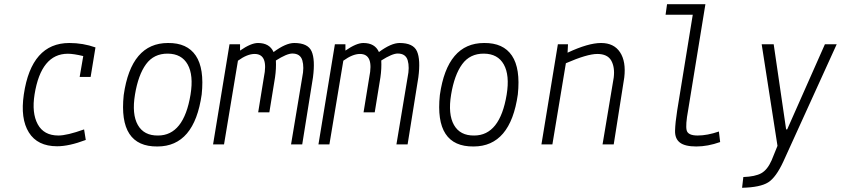

<svg xmlns="http://www.w3.org/2000/svg" viewBox="-20 -685 3995 911"><path d="M358 -320 375 -419Q329 -430 302 -430Q175 -430 144 -237Q130 -149 159 -95.5Q188 -42 257 -42Q298 -42 379 -71L387 -21Q308 9 251 9Q158 9 117 -56.5Q76 -122 93 -237Q129 -481 309 -481Q374 -481 433 -460L410 -320Z M727 10Q541 12 567 -234Q602 -481 777 -481Q868 -482 909 -421Q950 -360 937 -237Q902 10 727 10ZM730 -42Q852 -42 884 -236Q899 -328 870.5 -379Q842 -430 776 -430.5Q710 -431 673 -380.5Q636 -330 620.5 -236.5Q605 -143 634 -92Q663 -41 730 -42Z M1119 -475V-445Q1171 -481 1204 -481Q1259 -481 1278 -438Q1336 -481 1376 -481Q1441 -481 1458.5 -441.5Q1476 -402 1465 -318L1414 0H1361L1414 -318Q1424 -366 1414.5 -398.5Q1405 -431 1367 -431Q1341 -431 1289 -398Q1291 -360 1285 -318L1258 -152H1205L1232 -318Q1255 -429 1188 -429Q1153 -429 1109 -397L1043 0H991L1069 -475Z M1619 -475V-445Q1671 -481 1704 -481Q1759 -481 1778 -438Q1836 -481 1876 -481Q1941 -481 1958.5 -441.5Q1976 -402 1965 -318L1914 0H1861L1914 -318Q1924 -366 1914.5 -398.5Q1905 -431 1867 -431Q1841 -431 1789 -398Q1791 -360 1785 -318L1758 -152H1705L1732 -318Q1755 -429 1688 -429Q1653 -429 1609 -397L1543 0H1491L1569 -475Z M2227 10Q2041 12 2067 -234Q2102 -481 2277 -481Q2368 -482 2409 -421Q2450 -360 2437 -237Q2402 10 2227 10ZM2230 -42Q2352 -42 2384 -236Q2399 -328 2370.5 -379Q2342 -430 2276 -430.5Q2210 -431 2173 -380.5Q2136 -330 2120.5 -236.5Q2105 -143 2134 -92Q2163 -41 2230 -42Z M2675 -475 2673 -435Q2771 -481 2832 -481Q2893 -481 2922 -437Q2951 -393 2942 -317L2892 0H2839L2892 -317Q2898 -366 2880 -398Q2862 -429 2814 -429Q2766 -429 2665 -385L2601 0H2549L2627 -475Z M3193 -160 3267 -615H3138L3145 -665H3327L3245 -162Q3232 -92 3238 -67Q3244 -42 3290 -42Q3336 -42 3391 -61L3397 -11Q3338 10 3284 10Q3230 10 3206 -8.5Q3182 -27 3183 -65Q3184 -103 3193 -160Z M3594 -475H3651L3710 -71H3715L3894 -475H3950L3697 81Q3662 157 3624.5 180.5Q3587 204 3501 206L3507 155Q3563 153 3592 137Q3621 121 3641 76L3669 7Z"/></svg>

Font: Lekton
Style: Italic
Weight: 400
Italic angle: -9.3°
Designer: Paolo Mazzetti, Luciano Perondi, Raffaele Flato, Elena Papassissa, Emilio Macchia, Michela Povoleri, Tobias Seemiller, R
Version: Version 3.000